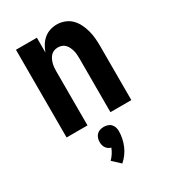

<svg xmlns="http://www.w3.org/2000/svg" viewBox="-191 -628 881 986"><g transform="rotate(-30 250.0 -134.5)"><path d="M58 0V-520H182V-432Q189 -452 200 -470Q211 -488 227 -501.5Q243 -515 263 -521.5Q283 -528 304 -528Q327 -528 349.5 -519.5Q372 -511 388.5 -494.5Q405 -478 415.5 -456.5Q426 -435 432 -412.5Q438 -390 440 -366.5Q442 -343 442 -320V0H318V-320Q318 -332 317 -343.5Q316 -355 313 -366Q310 -377 305 -387.5Q300 -398 292 -406.5Q284 -415 273 -419Q262 -423 250 -423Q238 -423 227 -419Q216 -415 208 -406.5Q200 -398 195 -387.5Q190 -377 187 -366Q184 -355 183 -343.5Q182 -332 182 -320V0ZM239 259 194 217Q206 205 215.5 190.5Q225 176 231 160Q222 158 214.5 152.5Q207 147 202 139.5Q197 132 195 123Q193 114 193 105Q193 94 196.5 83Q200 72 208 63.5Q216 55 227.5 51.5Q239 48 250 48Q261 48 272.5 51.5Q284 55 292 63.5Q300 72 303.5 83Q307 94 307 105Q307 127 302.5 148.5Q298 170 289.5 190Q281 210 268 227.5Q255 245 239 259Z"/></g></svg>

Font: Iosevka Term Curly Extrabold
Style: Regular
Weight: 800
Designer: Belleve Invis
Foundry: Belleve Invis
Version: Version 32.3.0